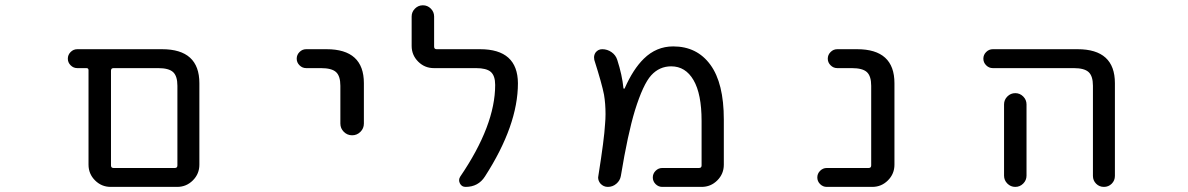

<svg xmlns="http://www.w3.org/2000/svg" viewBox="-20 -735 4540 734"><path d="M403.3 -20.5Q368.2 -20.5 343.3 -45.4Q318.4 -70.3 318.4 -105.5V-466.8Q318.4 -474.6 310.5 -474.6H275.4Q260.7 -474.6 250 -485.4Q239.3 -496.1 239.3 -510.7Q239.3 -525.4 250 -536.1Q260.7 -546.9 275.4 -546.9H599.6Q742.2 -546.9 742.2 -417V-105.5Q742.2 -70.3 717.3 -45.4Q692.4 -20.5 657.2 -20.5ZM658.2 -407.2Q658.2 -444.3 641.6 -459.5Q625 -474.6 585 -474.6H414.1Q404.3 -474.6 404.3 -464.8V-102.5Q404.3 -92.8 414.1 -92.8H648.4Q658.2 -92.8 658.2 -102.5Z M1150.4 -474.6Q1135.7 -474.6 1125 -485.4Q1114.3 -496.1 1114.3 -510.7Q1114.3 -525.4 1125 -536.1Q1135.7 -546.9 1150.4 -546.9H1228.5Q1371.1 -546.9 1371.1 -417V-262.7Q1371.1 -244.1 1357.9 -231Q1344.7 -217.8 1326.2 -217.8Q1307.6 -217.8 1294.4 -231Q1281.2 -244.1 1281.2 -262.7V-407.2Q1281.2 -444.3 1264.6 -459.5Q1248 -474.6 1207 -474.6Z M1815.4 -546.9Q1959 -546.9 1960 -417Q1960 -255.9 1834 -60.5Q1808.6 -20.5 1759.8 -20.5Q1745.1 -20.5 1738.3 -33.7Q1731.4 -46.9 1739.3 -59.6Q1873 -255.9 1873 -410.2Q1873 -445.3 1856.4 -460Q1839.8 -474.6 1799.8 -474.6H1638.7Q1603.5 -474.6 1578.6 -499.5Q1553.7 -524.4 1553.7 -559.6V-671.9Q1553.7 -689.5 1566.4 -702.1Q1579.1 -714.8 1596.7 -714.8Q1614.3 -714.8 1627 -702.1Q1639.6 -689.5 1639.6 -671.9V-556.6Q1639.6 -546.9 1649.4 -546.9Z M2511.7 -20.5Q2497.1 -20.5 2486.3 -31.2Q2475.6 -42 2475.6 -56.6Q2475.6 -71.3 2486.3 -82Q2497.1 -92.8 2511.7 -92.8H2652.3Q2662.1 -92.8 2662.1 -102.5V-272.5Q2662.1 -376 2631.3 -428.7Q2600.6 -481.4 2545.9 -481.4Q2501 -481.4 2469.7 -447.3Q2438.5 -413.1 2407.2 -312.5Q2379.9 -222.7 2353.5 -62.5Q2350.6 -44.9 2336.4 -32.7Q2322.3 -20.5 2303.7 -20.5Q2287.1 -20.5 2275.4 -33.2Q2266.6 -43.9 2266.6 -56.6Q2266.6 -59.6 2267.6 -63.5Q2290 -204.1 2293 -259.8Q2294.9 -280.3 2294.9 -298.8Q2294.9 -338.9 2289.1 -373Q2281.2 -414.1 2252 -505.9Q2251 -510.7 2251 -515.6Q2251 -525.4 2256.8 -534.2Q2266.6 -546.9 2282.2 -546.9Q2301.8 -546.9 2317.9 -535.6Q2334 -524.4 2339.8 -505.9Q2358.4 -448.2 2363.3 -398.4Q2363.3 -396.5 2365.2 -396Q2367.2 -395.5 2368.2 -397.5Q2400.4 -470.7 2441.4 -510.7Q2489.3 -557.6 2553.7 -557.6Q2644.5 -557.6 2695.8 -487.3Q2747.1 -417 2747.1 -278.3V-105.5Q2747.1 -70.3 2722.2 -45.4Q2697.3 -20.5 2662.1 -20.5Z M3310.5 -407.2Q3310.5 -444.3 3293.9 -459.5Q3277.3 -474.6 3236.3 -474.6H3180.7Q3166 -474.6 3155.3 -485.4Q3144.5 -496.1 3144.5 -510.7Q3144.5 -525.4 3155.3 -536.1Q3166 -546.9 3180.7 -546.9H3256.8Q3399.4 -546.9 3399.4 -417V-105.5Q3399.4 -70.3 3374.5 -45.4Q3349.6 -20.5 3314.5 -20.5H3140.6Q3126 -20.5 3115.2 -31.2Q3104.5 -42 3104.5 -56.6Q3104.5 -71.3 3115.2 -82Q3126 -92.8 3140.6 -92.8H3300.8Q3310.5 -92.8 3310.5 -102.5Z M3775.4 -474.6Q3760.7 -474.6 3750 -485.4Q3739.3 -496.1 3739.3 -510.7Q3739.3 -525.4 3750 -536.1Q3760.7 -546.9 3775.4 -546.9H4099.6Q4242.2 -546.9 4242.2 -417V-62.5Q4242.2 -44.9 4230 -32.7Q4217.8 -20.5 4200.2 -20.5Q4182.6 -20.5 4170.4 -32.7Q4158.2 -44.9 4158.2 -62.5V-407.2Q4158.2 -444.3 4141.6 -459.5Q4125 -474.6 4085 -474.6ZM3904.3 -335.9V-99.6V-63.5Q3904.3 -45.9 3891.6 -33.2Q3878.9 -20.5 3861.3 -20.5Q3843.8 -20.5 3831.1 -33.2Q3818.4 -45.9 3818.4 -63.5V-99.6V-335.9Q3818.4 -353.5 3831.1 -366.2Q3843.8 -378.9 3861.3 -378.9Q3878.9 -378.9 3891.6 -366.2Q3904.3 -353.5 3904.3 -335.9Z"/></svg>

Font: Rounded-X Mgen+ 1m regular
Style: Regular
Weight: 400
Designer: [Source Han Sans]
Ryoko NISHIZUKA  (kana & ideographs); Paul D. Hunt (Latin, Greek & Cyrillic); Wenlong ZHANG  (bopomofo
Version: Version 1.059.20150602